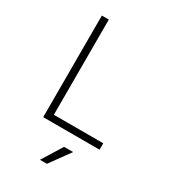

<svg xmlns="http://www.w3.org/2000/svg" viewBox="-230 -842 1059 1195"><g transform="rotate(30 300.0 -245.0)"><path d="M140 0V-730H190V-46H545V0ZM255 240 345 95H410L305 240Z"/></g></svg>

Font: JetBrains Mono NL Thin
Style: Regular
Weight: 100
Monospace: yes
Designer: Philipp Nurullin, Konstantin Bulenkov
Foundry: JetBrains
Version: Version 2.305; ttfautohint (v1.8.4.7-5d5b)